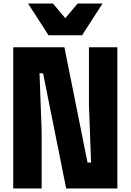

<svg xmlns="http://www.w3.org/2000/svg" viewBox="-20 -1068 740 1088"><path d="M55 0V-800H345L476 -147H496L484 -477V-800H645V0H355L224 -653H204L216 -323V0ZM561 -1048 445 -868H255L139 -1048H280L350 -965L420 -1048Z"/></svg>

Font: Martian Mono ExtraBold
Style: Regular
Weight: 800
Monospace: yes
Designer: Roman Shamin
Foundry: Evil Martians
Version: Version 1.000; ttfautohint (v1.8.4.7-5d5b)